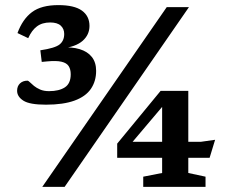

<svg xmlns="http://www.w3.org/2000/svg" viewBox="-20 -732 894 752"><path d="M145.5 0 633 -704H720L233 0ZM160 -322Q96 -322 71.5 -337.8Q47 -353.5 47 -376.5Q47 -394.5 58.2 -405.2Q69.5 -416 87.5 -416Q91 -416 97.2 -409.8Q103.5 -403.5 113.2 -395.5Q123 -387.5 137.5 -381.2Q152 -375 172 -375Q211.5 -375 234.2 -390Q257 -405 257 -441Q257 -460.5 249 -473Q241 -485.5 221 -490.2Q201 -495 164.5 -491.5L143.5 -489.5L138 -535Q195.5 -543.5 213.5 -558Q231.5 -572.5 231.5 -599Q231.5 -619 218 -631.5Q204.5 -644 176.5 -644Q145 -644 124.5 -628.5Q104 -613 90.5 -582.5L48.5 -602.5Q68.5 -657 105.2 -684.5Q142 -712 208.5 -712Q271 -712 300.8 -690.5Q330.5 -669 330.5 -630.5Q330.5 -596 303.8 -572.2Q277 -548.5 221.5 -542L217.5 -545.5Q261 -549 292 -539.5Q323 -530 339.8 -508.8Q356.5 -487.5 356.5 -454.5Q356.5 -414 336 -384Q315.5 -354 271.8 -338Q228 -322 160 -322ZM615 -341.5 641 -344 473.5 -146 468 -176.5H766L822.5 -184.5L801 -114H439V-169.5L609 -376H717.5V-54.5L785 -40V0H541V-40L615 -54.5Z"/></svg>

Font: Newsreader 7pt Medium
Style: Regular
Weight: 500
Designer: Hugues Gentile
Foundry: Production Type
Version: Version 1.003